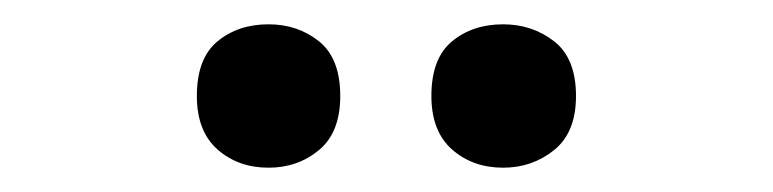

<svg xmlns="http://www.w3.org/2000/svg" viewBox="-20 -763 636 158"><path d="M142 -684Q142 -715 159 -729Q176 -743 201 -743Q225 -743 242.5 -729Q260 -715 260 -684Q260 -654 242.5 -639.5Q225 -625 201 -625Q176 -625 159 -640Q142 -655 142 -684ZM335 -684Q335 -715 352 -729Q369 -743 394 -743Q418 -743 436 -729Q454 -715 454 -684Q454 -654 436 -639.5Q418 -625 394 -625Q369 -625 352 -640Q335 -655 335 -684Z"/></svg>

Font: Noto Sans New Tai Lue SemiBold
Style: Regular
Weight: 600
Version: Version 2.003